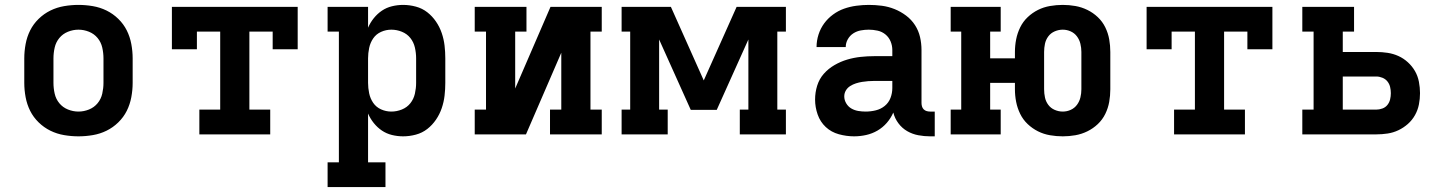

<svg xmlns="http://www.w3.org/2000/svg" viewBox="-20 -548 5890 783"><path d="M300 8Q271 8 241.5 3Q212 -2 185.5 -15Q159 -28 137.5 -49Q116 -70 103 -96Q90 -122 84.5 -151.5Q79 -181 79 -210V-310Q79 -339 84.5 -368.5Q90 -398 103 -424Q116 -450 137.5 -471Q159 -492 185.5 -505Q212 -518 241.5 -523Q271 -528 300 -528Q329 -528 358.5 -523Q388 -518 414.5 -505Q441 -492 462.5 -471Q484 -450 497 -424Q510 -398 515.5 -368.5Q521 -339 521 -310V-210Q521 -181 515.5 -151.5Q510 -122 497 -96Q484 -70 462.5 -49Q441 -28 414.5 -15Q388 -2 358.5 3Q329 8 300 8ZM300 -93Q322 -93 343 -101.5Q364 -110 378 -127Q392 -144 397 -166Q402 -188 402 -210V-310Q402 -332 397 -354Q392 -376 378 -393Q364 -410 343 -418.5Q322 -427 300 -427Q278 -427 257 -418.5Q236 -410 222 -393Q208 -376 203 -354Q198 -332 198 -310V-210Q198 -188 203 -166Q208 -144 222 -127Q236 -110 257 -101.5Q278 -93 300 -93Z M793 0V-101H878V-419H783V-347H681V-520H1194V-347H1092V-419H997V-101H1082V0Z M1316 215V114H1362V-419H1316V-520H1481V-435Q1490 -456 1504.5 -474Q1519 -492 1537.5 -504.5Q1556 -517 1578.5 -522.5Q1601 -528 1624 -528Q1650 -528 1676 -521Q1702 -514 1722.5 -498Q1743 -482 1758 -460Q1773 -438 1781.5 -413Q1790 -388 1793 -362Q1796 -336 1796 -310V-210Q1796 -184 1793 -158Q1790 -132 1781.5 -107Q1773 -82 1758 -60Q1743 -38 1722.5 -22Q1702 -6 1676 1Q1650 8 1624 8Q1601 8 1578.5 2.5Q1556 -3 1537.5 -15.5Q1519 -28 1504.5 -46Q1490 -64 1481 -85V114H1552V215ZM1576 -93Q1598 -93 1619 -101.5Q1640 -110 1653.5 -127Q1667 -144 1672 -166Q1677 -188 1677 -210V-310Q1677 -332 1672 -354Q1667 -376 1653.5 -393Q1640 -410 1619 -418.5Q1598 -427 1576 -427Q1554 -427 1534 -418Q1514 -409 1502 -391.5Q1490 -374 1485.5 -352.5Q1481 -331 1481 -310V-210Q1481 -189 1485.5 -167.5Q1490 -146 1502 -128.5Q1514 -111 1534 -102Q1554 -93 1576 -93Z M1916 0V-101H1962V-419H1916V-520H2127V-419H2081V-187L2225 -520H2434V-419H2388V-101H2434V0H2223V-101H2269V-333L2125 0Z M2515 0V-101H2550V-419H2515V-520H2716L2850 -220L2984 -520H3185V-419H3150V-101H3185V0H2997V-101H3032V-387L2903 -100H2797L2668 -387V-101H2703V0Z M3463 8Q3432 8 3401 -0.5Q3370 -9 3347.5 -30Q3325 -51 3314.5 -81Q3304 -111 3304 -142Q3304 -171 3312.5 -198.5Q3321 -226 3339.5 -247Q3358 -268 3383 -282.5Q3408 -297 3435 -305Q3462 -313 3490 -316Q3518 -319 3546 -319H3619V-344Q3619 -362 3612 -379Q3605 -396 3591 -407.5Q3577 -419 3559 -423Q3541 -427 3523 -427Q3507 -427 3490.5 -424Q3474 -421 3460 -412Q3446 -403 3437.5 -388Q3429 -373 3429 -356H3310Q3310 -382 3318 -407Q3326 -432 3341 -452.5Q3356 -473 3377 -488.5Q3398 -504 3422 -512.5Q3446 -521 3472 -524.5Q3498 -528 3523 -528Q3550 -528 3576.5 -524.5Q3603 -521 3628 -511Q3653 -501 3675 -484.5Q3697 -468 3711.5 -445.5Q3726 -423 3732 -397Q3738 -371 3738 -344V-128Q3738 -121 3740 -114Q3742 -107 3747 -102Q3752 -97 3759 -95Q3766 -93 3773 -93H3792V8H3773Q3749 8 3725 3.5Q3701 -1 3680 -13Q3659 -25 3644 -45Q3629 -65 3623 -89Q3613 -66 3596.5 -47Q3580 -28 3558.5 -15.5Q3537 -3 3512.5 2.5Q3488 8 3463 8ZM3510 -93Q3531 -93 3551.5 -98Q3572 -103 3588 -116Q3604 -129 3611.5 -148.5Q3619 -168 3619 -189V-218H3546Q3533 -218 3520.5 -217Q3508 -216 3495.5 -214Q3483 -212 3470.5 -208Q3458 -204 3447 -197Q3436 -190 3429.5 -179Q3423 -168 3423 -155Q3423 -140 3431 -126.5Q3439 -113 3452 -105.5Q3465 -98 3480 -95.5Q3495 -93 3510 -93Z M4314 8Q4288 8 4262 3.5Q4236 -1 4213 -12.5Q4190 -24 4171 -42Q4152 -60 4140.5 -83.5Q4129 -107 4124 -132.5Q4119 -158 4119 -184V-210H4018V-101H4061V0H3857V-101H3900V-419H3857V-520H4061V-419H4018V-310H4119V-336Q4119 -362 4124 -387.5Q4129 -413 4140.5 -436.5Q4152 -460 4171 -478Q4190 -496 4213 -507.5Q4236 -519 4262 -523.5Q4288 -528 4314 -528Q4340 -528 4365.5 -523.5Q4391 -519 4414.5 -507.5Q4438 -496 4457 -478Q4476 -460 4487.5 -436.5Q4499 -413 4503.5 -387.5Q4508 -362 4508 -336V-184Q4508 -158 4503.5 -132.5Q4499 -107 4487.5 -83.5Q4476 -60 4457 -42Q4438 -24 4414.5 -12.5Q4391 -1 4365.5 3.5Q4340 8 4314 8ZM4314 -93Q4331 -93 4346.5 -100Q4362 -107 4372 -120.5Q4382 -134 4386 -150.5Q4390 -167 4390 -184V-336Q4390 -353 4386 -369.5Q4382 -386 4372 -399.5Q4362 -413 4346.5 -420Q4331 -427 4314 -427Q4297 -427 4281 -420Q4265 -413 4255 -399.5Q4245 -386 4241.5 -369.5Q4238 -353 4238 -336V-184Q4238 -167 4241.5 -150.5Q4245 -134 4255 -120.5Q4265 -107 4281 -100Q4297 -93 4314 -93Z M4768 0V-101H4853V-419H4758V-347H4656V-520H5169V-347H5067V-419H4972V-101H5057V0Z M5291 0V-101H5337V-419H5291V-520H5502V-419H5456V-336H5593Q5616 -336 5639 -332.5Q5662 -329 5683 -319.5Q5704 -310 5721.5 -294Q5739 -278 5750.5 -258Q5762 -238 5766.5 -214.5Q5771 -191 5771 -168Q5771 -145 5766.5 -122Q5762 -99 5750.5 -78.5Q5739 -58 5721.5 -42.5Q5704 -27 5683 -17Q5662 -7 5639 -3.5Q5616 0 5593 0ZM5456 -101H5593Q5605 -101 5617.5 -105.5Q5630 -110 5638 -120Q5646 -130 5649 -142.5Q5652 -155 5652 -168Q5652 -181 5649 -193.5Q5646 -206 5638 -216Q5630 -226 5617.5 -231Q5605 -236 5593 -236H5456Z"/></svg>

Font: Iosevka Plex Etoile
Style: Bold
Weight: 700
Designer: Belleve Invis
Foundry: Belleve Invis
Version: Version 25.1.1; ttfautohint (v1.8.4)